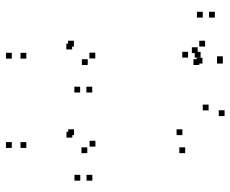

<svg xmlns="http://www.w3.org/2000/svg" viewBox="-86 -684 792 660"><g transform="rotate(-90 310.0 -354.0)"><path d="M462 -60.5V-80.5H442V-60.5ZM462 -103.5V-123.5H442V-103.5ZM280.5 -33V-53H260.5V-33ZM195.5 -123V-143H175.5V-123ZM195.5 -495.5V-515.5H175.5V-495.5ZM187 -501.5V-521.5H167V-501.5ZM39 -474V-494H19V-474ZM39 -432.5V-452.5H19V-432.5ZM156 -422V-442H136V-422ZM133.5 -450V-470H113.5V-450ZM133.5 -113.5V-133.5H113.5V-113.5ZM261 22V2H241V22ZM446.5 16V-4H426.5V16ZM599.5 -11.5V-31.5H579.5V-11.5ZM599.5 -53V-73H579.5V-53ZM477.5 -70.5V-90.5H457.5V-70.5ZM500 -45V-65H480V-45ZM500 -496V-516H480V-496ZM490 -502V-522H470V-502ZM342 -474.5V-494.5H322V-474.5ZM342 -433V-453H322V-433ZM459 -422.5V-442.5H439V-422.5ZM436.5 -448.5V-468.5H416.5V-448.5ZM436.5 -65V-85H416.5V-65ZM441.5 -54V-74H421.5V-54ZM441.5 16V-4H421.5V16ZM458.5 -659.5V-679.5H438.5V-659.5ZM458.5 -709.5V-729.5H438.5V-709.5ZM151.5 -709.5V-729.5H131.5V-709.5ZM151.5 -659.5V-679.5H131.5V-659.5Z"/></g></svg>

Font: Monaspace Xenon Dots Var
Style: Regular
Weight: 400
Designer: Riley Cran and the Lettermatic Team
Version: Version 1.100 (Monaspace Xenon Dots)